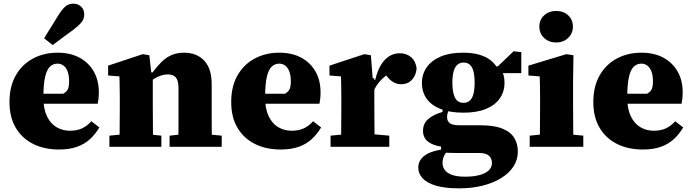

<svg xmlns="http://www.w3.org/2000/svg" viewBox="-20 -805 3792 1053"><path d="M304 15Q223 15 162 -15.5Q101 -46 66.5 -104Q32 -162 32 -246Q32 -330 66 -390.5Q100 -451 160 -483.5Q220 -516 296 -516Q366 -516 416.5 -488.5Q467 -461 494.5 -412.5Q522 -364 522 -299Q522 -280 520.5 -266Q519 -252 516 -236H147V-291H327Q346 -302 352.5 -316.5Q359 -331 359 -359Q359 -391 351 -412.5Q343 -434 328.5 -445Q314 -456 295 -456Q271 -456 253.5 -439Q236 -422 227 -381.5Q218 -341 218 -270Q218 -208 237.5 -167.5Q257 -127 290 -107.5Q323 -88 363 -88Q403 -88 431 -101.5Q459 -115 481 -140L525 -106Q503 -69 473 -41.5Q443 -14 401.5 0.5Q360 15 304 15ZM222 -595Q232 -612 243 -629.5Q254 -647 267.5 -668.5Q281 -690 298 -718Q321 -755 339 -770Q357 -785 383 -785Q407 -785 424.5 -769Q442 -753 442 -726Q442 -700 425.5 -681Q409 -662 380 -640Q355 -622 335.5 -607.5Q316 -593 300 -581Q284 -569 269 -558Z M580 0V-61L679 -71H771L865 -61V0ZM635 0Q636 -30 636 -67Q636 -104 636.5 -143Q637 -182 637 -215V-273Q637 -296 636.5 -314.5Q636 -333 636 -350Q636 -367 635 -386L573 -391V-445L763 -508L799 -502L811 -396L818 -394V-215Q818 -182 818.5 -143Q819 -104 819 -67Q819 -30 820 0ZM910 0V-61L1001 -71H1093L1196 -61V0ZM958 0Q958 -30 958.5 -67Q959 -104 959 -142.5Q959 -181 959 -215V-320Q959 -362 945 -379.5Q931 -397 900 -397Q882 -397 862 -390.5Q842 -384 821.5 -370.5Q801 -357 782 -338L781 -408H817Q842 -442 866.5 -466Q891 -490 921 -503Q951 -516 989 -516Q1059 -516 1100 -472.5Q1141 -429 1141 -343V-215Q1141 -181 1141 -142.5Q1141 -104 1141.5 -67Q1142 -30 1142 0Z M1520 15Q1439 15 1378 -15.5Q1317 -46 1282.5 -104Q1248 -162 1248 -246Q1248 -330 1282 -390.5Q1316 -451 1376 -483.5Q1436 -516 1512 -516Q1582 -516 1632.5 -488.5Q1683 -461 1710.5 -412.5Q1738 -364 1738 -299Q1738 -280 1736.5 -266Q1735 -252 1732 -236H1363V-291H1543Q1562 -302 1568.5 -316.5Q1575 -331 1575 -359Q1575 -391 1567 -412.5Q1559 -434 1544.5 -445Q1530 -456 1511 -456Q1487 -456 1469.5 -439Q1452 -422 1443 -381.5Q1434 -341 1434 -270Q1434 -208 1453.5 -167.5Q1473 -127 1506 -107.5Q1539 -88 1579 -88Q1619 -88 1647 -101.5Q1675 -115 1697 -140L1741 -106Q1719 -69 1689 -41.5Q1659 -14 1617.5 0.5Q1576 15 1520 15Z M1793 0V-61L1894 -71H2004L2115 -61V0ZM1850 0Q1851 -30 1851 -67Q1851 -104 1851.5 -143Q1852 -182 1852 -215V-273Q1852 -297 1851.5 -315Q1851 -333 1851 -350Q1851 -367 1850 -386L1787 -391V-445L1978 -508L2014 -502L2024 -376L2033 -375V-215Q2033 -182 2033.5 -143Q2034 -104 2034 -67Q2034 -30 2035 0ZM2018 -275 1998 -367H2038Q2050 -418 2070 -450Q2090 -482 2116 -497.5Q2142 -513 2172 -513Q2209 -513 2234 -492Q2259 -471 2265 -431Q2262 -391 2239 -367Q2216 -343 2181 -343Q2156 -343 2135.5 -355.5Q2115 -368 2098 -392L2080 -417L2128 -407Q2090 -391 2060.5 -356Q2031 -321 2018 -275Z M2498 228Q2421 228 2371.5 213.5Q2322 199 2298 173Q2274 147 2274 114Q2274 84 2293 62.5Q2312 41 2347 28.5Q2382 16 2430 12L2441 18Q2431 25 2423.5 35.5Q2416 46 2411.5 59.5Q2407 73 2407 89Q2407 111 2420 128Q2433 145 2460 154.5Q2487 164 2531 164Q2579 164 2612 154.5Q2645 145 2661.5 128.5Q2678 112 2678 89Q2678 64 2661.5 49Q2645 34 2607 34H2477Q2453 34 2434.5 33Q2416 32 2399 29V-1Q2353 -8 2326.5 -29Q2300 -50 2300 -88Q2300 -127 2328.5 -152Q2357 -177 2407 -191V-224L2454 -215Q2443 -203 2437.5 -191.5Q2432 -180 2432 -162Q2432 -141 2447 -129.5Q2462 -118 2497 -118H2614Q2690 -118 2735.5 -99.5Q2781 -81 2800.5 -48.5Q2820 -16 2820 26Q2820 71 2796 108Q2772 145 2728 172Q2684 199 2625.5 213.5Q2567 228 2498 228ZM2522 -187Q2448 -187 2397 -207Q2346 -227 2320 -263.5Q2294 -300 2294 -350Q2294 -398 2320 -435.5Q2346 -473 2396 -494.5Q2446 -516 2519 -516Q2573 -516 2610.5 -504.5Q2648 -493 2672 -473.5Q2696 -454 2709 -429L2726 -427Q2736 -413 2741.5 -394Q2747 -375 2747 -352Q2747 -303 2721.5 -266Q2696 -229 2646 -208Q2596 -187 2522 -187ZM2522 -241Q2544 -241 2557.5 -254Q2571 -267 2577 -291.5Q2583 -316 2583 -352Q2583 -388 2577 -412.5Q2571 -437 2557.5 -449.5Q2544 -462 2522 -462Q2502 -462 2488 -449.5Q2474 -437 2467.5 -412.5Q2461 -388 2461 -352Q2461 -316 2467.5 -291Q2474 -266 2487 -253.5Q2500 -241 2522 -241ZM2682 -404V-441H2710L2797 -524L2839 -519V-404Z M2885 0V-61L2984 -71H3076L3179 -61V0ZM2940 0Q2941 -30 2941 -67Q2941 -104 2941.5 -143Q2942 -182 2942 -215V-267Q2942 -301 2941.5 -329Q2941 -357 2940 -386L2878 -391V-445L3086 -508L3125 -502L3123 -359V-215Q3123 -182 3123.5 -143Q3124 -104 3124 -67Q3124 -30 3125 0ZM3030 -572Q2991 -572 2964.5 -596.5Q2938 -621 2938 -659Q2938 -697 2964.5 -721Q2991 -745 3030 -745Q3070 -745 3096 -721Q3122 -697 3122 -659Q3122 -622 3096 -597Q3070 -572 3030 -572Z M3506 15Q3425 15 3364 -15.5Q3303 -46 3268.5 -104Q3234 -162 3234 -246Q3234 -330 3268 -390.5Q3302 -451 3362 -483.5Q3422 -516 3498 -516Q3568 -516 3618.5 -488.5Q3669 -461 3696.5 -412.5Q3724 -364 3724 -299Q3724 -280 3722.5 -266Q3721 -252 3718 -236H3349V-291H3529Q3548 -302 3554.5 -316.5Q3561 -331 3561 -359Q3561 -391 3553 -412.5Q3545 -434 3530.5 -445Q3516 -456 3497 -456Q3473 -456 3455.5 -439Q3438 -422 3429 -381.5Q3420 -341 3420 -270Q3420 -208 3439.5 -167.5Q3459 -127 3492 -107.5Q3525 -88 3565 -88Q3605 -88 3633 -101.5Q3661 -115 3683 -140L3727 -106Q3705 -69 3675 -41.5Q3645 -14 3603.5 0.5Q3562 15 3506 15Z"/></svg>

Font: Source Serif 4 ExtraBold
Style: Regular
Weight: 800
Designer: Frank Grießhammer
Foundry: Adobe Systems Incorporated
Version: Version 4.004;hotconv 1.0.116;makeotfexe 2.5.65601